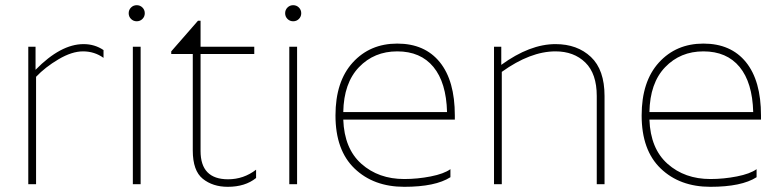

<svg xmlns="http://www.w3.org/2000/svg" viewBox="-20 -710 3015 740"><path d="M89 -530H117V-441Q214 -540 302 -540Q345 -540 379 -517V-487Q344 -512 300 -512Q257 -512 205.5 -481.5Q154 -451 119 -414V0H89Z M492 -530H522V0H492ZM529 -637Q520 -628 507 -628Q494 -628 485 -637Q476 -646 476 -659Q476 -672 485 -681Q494 -690 507 -690Q520 -690 529 -681Q538 -672 538 -659Q538 -646 529 -637Z M967 -24Q925 10 858 10Q800 10 761.5 -21Q723 -52 723 -130V-502H640V-512L743 -630H753V-530H960V-502H753V-128Q753 -19 859 -19Q919 -19 967 -56Z M1095 -530H1125V0H1095ZM1132 -637Q1123 -628 1110 -628Q1097 -628 1088 -637Q1079 -646 1079 -659Q1079 -672 1088 -681Q1097 -690 1110 -690Q1123 -690 1132 -681Q1141 -672 1141 -659Q1141 -646 1132 -637Z M1716 -27Q1658 10 1538 10Q1420 10 1346.5 -60.5Q1273 -131 1273 -265Q1273 -396 1339.5 -469Q1406 -542 1511 -542Q1617 -542 1675 -470.5Q1733 -399 1733 -265V-249H1303Q1307 -137 1373 -78.5Q1439 -20 1538 -20Q1589 -20 1640 -30Q1691 -40 1716 -58ZM1511 -512Q1422 -512 1363.5 -451Q1305 -390 1303 -278H1703Q1700 -392 1650.5 -452Q1601 -512 1511 -512Z M2121 -512Q2024 -512 1914 -433V0H1884V-530H1912V-460Q2022 -540 2121 -540Q2205 -540 2257.5 -490.5Q2310 -441 2310 -340V0H2280V-340Q2280 -426 2236 -469Q2192 -512 2121 -512Z M2896 -27Q2838 10 2718 10Q2600 10 2526.5 -60.5Q2453 -131 2453 -265Q2453 -396 2519.5 -469Q2586 -542 2691 -542Q2797 -542 2855 -470.5Q2913 -399 2913 -265V-249H2483Q2487 -137 2553 -78.5Q2619 -20 2718 -20Q2769 -20 2820 -30Q2871 -40 2896 -58ZM2691 -512Q2602 -512 2543.5 -451Q2485 -390 2483 -278H2883Q2880 -392 2830.5 -452Q2781 -512 2691 -512Z"/></svg>

Font: Roundo ExtraLight
Style: Regular
Weight: 250
Designer: Namrata Goyal (Gurmukhi), Shiva Nallaperumal (Latin)
Foundry: Indian Type Foundry
Version: Version 1.000;PS 1.0;hotconv 1.0.88;makeotf.lib2.5.647800